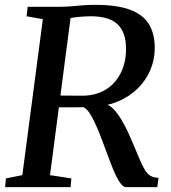

<svg xmlns="http://www.w3.org/2000/svg" viewBox="-20 -771 703 791"><path d="M1 0 4.5 -36 72 -49.5 156.5 -692 89.5 -704 94 -743H225Q250.5 -743 273 -745Q295.5 -747 319.5 -749Q343.5 -751 372.5 -751Q461.5 -751 515 -731.2Q568.5 -711.5 592.8 -672.5Q617 -633.5 617.5 -576.5Q618 -515 589.5 -462.5Q561 -410 508.5 -375.5Q456 -341 385 -332.5L405 -342.5Q425.5 -343.5 444.8 -324.5Q464 -305.5 481 -276.5Q498 -247.5 511 -218.5Q524 -189.5 532 -170Q547 -134.5 557.5 -109.8Q568 -85 578 -69.2Q588 -53.5 600.8 -46.2Q613.5 -39 633 -38.5L628 0H499.5Q490 0 479.5 -12Q469 -24 457.2 -48.5Q445.5 -73 432 -109Q418 -146.5 404.2 -183.8Q390.5 -221 376.5 -252.8Q362.5 -284.5 349 -305Q335.5 -325.5 322.5 -329.5Q319 -329 305.2 -329Q291.5 -329 273.5 -328.8Q255.5 -328.5 238 -328.8Q220.5 -329 209.5 -329L216.5 -378Q226.5 -377.5 243.2 -377.2Q260 -377 278.2 -377Q296.5 -377 311 -377Q325.5 -377 330.5 -377Q371 -379 402.8 -394.8Q434.5 -410.5 456.2 -437.2Q478 -464 489.2 -499.5Q500.5 -535 499 -576Q498 -639 463.8 -671.5Q429.5 -704 352.5 -704Q342.5 -704 322.5 -702.8Q302.5 -701.5 282.8 -698.8Q263 -696 253 -692L274.5 -726L186 -49.5L274 -36L271 0Z"/></svg>

Font: Merriweather 48pt Medium
Style: Italic
Weight: 500
Italic angle: -7.8°
Version: Version 2.101